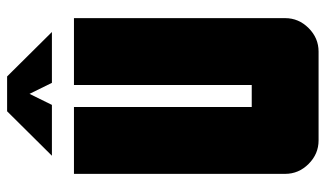

<svg xmlns="http://www.w3.org/2000/svg" viewBox="-208 -708 916 540"><g transform="rotate(-90 250.0 -438.0)"><path d="M82 -750 207 -876H305L430 -750H287L256 -813L225 -750ZM469 -94Q469 -56 441 -28Q413 0 375 0H125Q87 0 59 -28Q31 -56 31 -94V-688H219V-188H281V-688H469Z"/></g></svg>

Font: CostaRica
Style: Normal
Weight: 900
Version: Version 1.3